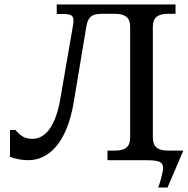

<svg xmlns="http://www.w3.org/2000/svg" viewBox="-20 -720 847 863"><path d="M49 -136H25V-15C52 -5 80 0 107 0C198 0 280 -76 311 -258L368 -600C375 -640 389 -658 437 -658H496C544 -658 565 -640 565 -600V-101C565 -61 544 -43 496 -43H463V0H632C725 0 724 15 697 106L691 123H733L804 -43H736C688 -43 667 -61 667 -101V-600C667 -640 688 -658 736 -658H769V-700H235V-657H268C314 -657 314 -639 307 -599L251 -275C225 -125 167 -96 126 -96C86 -96 70 -113 49 -136Z"/></svg>

Font: LT Superior Serif Medium
Style: Regular
Weight: 500
Designer: Daniel Lyons
Foundry: LyonsType
Version: Version 2.120;FEAKit 1.0